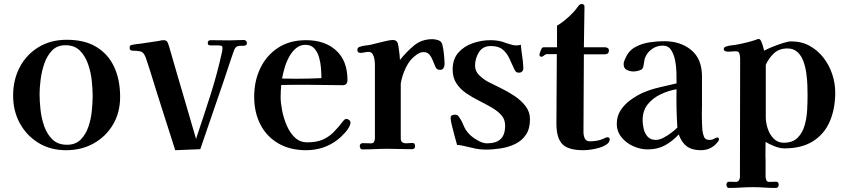

<svg xmlns="http://www.w3.org/2000/svg" viewBox="-20 -738 4193 951"><path d="M439 -263Q439 -296 434.5 -338.5Q430 -381 416 -421Q402 -461 375.5 -487.5Q349 -514 304 -514Q263 -514 238 -488Q213 -462 199.5 -423Q186 -384 181 -342.5Q176 -301 176 -271Q176 -238 180.5 -195.5Q185 -153 199 -113Q213 -73 240 -47Q267 -21 312 -21Q354 -21 379.5 -46.5Q405 -72 418 -110.5Q431 -149 435 -190.5Q439 -232 439 -263ZM575 -258Q575 -181 540 -121.5Q505 -62 444.5 -28Q384 6 307 6Q230 6 171 -30Q112 -66 78.5 -127Q45 -188 45 -264Q45 -343 78 -405.5Q111 -468 171 -504.5Q231 -541 311 -541Q399 -541 457.5 -505.5Q516 -470 545.5 -406.5Q575 -343 575 -258Z M1203 -525Q1203 -517 1197.5 -514Q1192 -511 1184 -511Q1180 -511 1175 -511Q1170 -511 1168 -511Q1149 -511 1141 -493Q1137 -483 1133 -471Q1129 -459 1125 -448Q1088 -335 1049 -223.5Q1010 -112 972 1L848 6Q824 -68 800.5 -142.5Q777 -217 753 -292Q740 -333 727.5 -374Q715 -415 701 -455Q691 -480 675.5 -483.5Q660 -487 637 -487Q622 -487 622 -501Q622 -509 625 -512Q628 -515 635 -516Q645 -518 656.5 -519.5Q668 -521 678 -522Q700 -525 721.5 -528.5Q743 -532 765 -535Q772 -537 778.5 -538Q785 -539 792 -539Q806 -539 811 -526Q816 -514 819.5 -501Q823 -488 827 -475L858 -368Q881 -289 904.5 -209.5Q928 -130 951 -50Q987 -157 1021.5 -264.5Q1056 -372 1080 -482Q1081 -487 1081.5 -491.5Q1082 -496 1082 -501Q1082 -510 1075 -511.5Q1068 -513 1061 -513H1026Q1018 -513 1013.5 -515Q1009 -517 1009 -527Q1009 -532 1013 -535.5Q1017 -539 1021 -539Q1045 -539 1069 -538.5Q1093 -538 1117 -538Q1135 -538 1152.5 -539Q1170 -540 1188 -540Q1194 -540 1198.5 -535.5Q1203 -531 1203 -525Z M1572 -351Q1572 -371 1570 -399Q1568 -427 1560.5 -453.5Q1553 -480 1537 -498Q1521 -516 1493 -516Q1466 -516 1445.5 -498.5Q1425 -481 1411 -454.5Q1397 -428 1389 -399.5Q1381 -371 1377 -349Q1394 -349 1410.5 -348.5Q1427 -348 1443 -348Q1508 -348 1572 -351ZM1716 -130Q1716 -127 1714.5 -121.5Q1713 -116 1711 -113Q1704 -97 1685 -76.5Q1666 -56 1651 -45Q1584 6 1496 6Q1417 6 1359 -27.5Q1301 -61 1270 -121Q1239 -181 1239 -259Q1239 -337 1269.5 -400.5Q1300 -464 1357.5 -501.5Q1415 -539 1496 -539Q1589 -539 1645 -488Q1701 -437 1701 -342Q1701 -316 1677 -316Q1633 -316 1589 -317Q1545 -318 1501 -318Q1469 -318 1437 -318Q1405 -318 1373 -317Q1370 -287 1370 -256Q1370 -228 1377.5 -190Q1385 -152 1400.5 -116Q1416 -80 1441 -56.5Q1466 -33 1502 -33Q1547 -33 1577.5 -46Q1608 -59 1632 -83Q1656 -107 1681 -140Q1684 -144 1687.5 -146.5Q1691 -149 1696 -149Q1703 -149 1709.5 -143.5Q1716 -138 1716 -130Z M2182 -419Q2182 -409 2176.5 -400.5Q2171 -392 2160 -392Q2143 -392 2137 -406Q2131 -419 2124.5 -436.5Q2118 -454 2107.5 -467Q2097 -480 2078 -480Q2068 -480 2059 -476Q2050 -472 2042 -466Q2010 -444 1990.5 -403.5Q1971 -363 1965 -324V-325Q1965 -288 1965 -251Q1965 -214 1965 -177V-54Q1965 -37 1974.5 -32Q1984 -27 1997.5 -28.5Q2011 -30 2022 -30Q2036 -30 2036 -15Q2036 1 2020 1Q1990 1 1960 0Q1930 -1 1900 -1Q1869 -1 1838 0.5Q1807 2 1775 2Q1768 2 1765 -3.5Q1762 -9 1762 -14Q1762 -29 1778 -29Q1788 -29 1797.5 -28.5Q1807 -28 1817 -28Q1829 -28 1833 -36Q1837 -44 1837 -54Q1837 -125 1837 -197Q1837 -269 1837 -340Q1837 -359 1837 -378Q1837 -397 1837 -416Q1837 -427 1835 -442Q1833 -457 1826.5 -469Q1820 -481 1805 -481Q1795 -481 1785.5 -478.5Q1776 -476 1765 -476Q1750 -476 1750 -491Q1750 -502 1761 -506Q1775 -511 1790 -512.5Q1805 -514 1819 -517Q1832 -520 1853 -525.5Q1874 -531 1894.5 -535.5Q1915 -540 1926 -540Q1941 -540 1948 -529Q1951 -524 1954 -505.5Q1957 -487 1959 -468Q1961 -449 1961 -441Q1992 -480 2030 -512Q2068 -544 2122 -544Q2136 -544 2151.5 -538.5Q2167 -533 2171 -517Q2176 -498 2179 -468.5Q2182 -439 2182 -419Z M2605 -147Q2605 -100 2585 -70.5Q2565 -41 2532 -25Q2499 -9 2460.5 -3Q2422 3 2384 3Q2359 3 2335 -2Q2311 -7 2287 -13Q2277 -15 2266 -17.5Q2255 -20 2244 -20Q2240 -34 2232.5 -61.5Q2225 -89 2218.5 -115.5Q2212 -142 2212 -153Q2212 -164 2219 -167Q2226 -170 2234 -170Q2246 -170 2252 -161Q2267 -140 2276 -117Q2285 -94 2304 -74Q2318 -59 2344.5 -43.5Q2371 -28 2392 -28Q2437 -28 2459.5 -49Q2482 -70 2482 -116Q2482 -147 2463 -168Q2444 -189 2414.5 -206Q2385 -223 2352 -239.5Q2319 -256 2289.5 -276Q2260 -296 2241 -324.5Q2222 -353 2222 -394Q2222 -445 2250 -477Q2278 -509 2321.5 -524Q2365 -539 2409 -539Q2429 -539 2448 -536Q2467 -533 2486 -525Q2495 -522 2510.5 -517.5Q2526 -513 2535 -513Q2548 -513 2560 -516Q2562 -488 2566.5 -460Q2571 -432 2572 -404V-401Q2573 -391 2566.5 -384.5Q2560 -378 2551 -378Q2541 -378 2536.5 -382Q2532 -386 2528 -394Q2515 -423 2502.5 -449.5Q2490 -476 2469.5 -493Q2449 -510 2411 -510Q2371 -510 2352 -479Q2333 -448 2333 -413Q2333 -385 2354 -365Q2375 -345 2397 -333Q2424 -319 2459.5 -302Q2495 -285 2528 -263Q2561 -241 2583 -212.5Q2605 -184 2605 -147Z M3000 -48Q3000 -34 2985.5 -23.5Q2971 -13 2949.5 -6.5Q2928 0 2906 3Q2884 6 2869 6Q2794 6 2765 -24.5Q2736 -55 2736 -126Q2736 -212 2737 -298Q2738 -384 2738 -470H2692Q2682 -470 2675 -463.5Q2668 -457 2662 -457Q2652 -457 2652 -467Q2652 -471 2656 -482Q2660 -493 2662 -496Q2665 -502 2668 -503Q2671 -504 2677 -504H2739V-611Q2764 -625 2794 -652Q2824 -679 2840 -702Q2843 -707 2848 -712.5Q2853 -718 2860 -718Q2876 -718 2875 -704L2872 -504H2975Q2983 -504 2989.5 -500.5Q2996 -497 2996 -488Q2996 -469 2975 -469H2872L2870 -83Q2870 -67 2876.5 -52.5Q2883 -38 2902 -38Q2919 -38 2936.5 -41Q2954 -44 2969 -51Q2974 -53 2978.5 -55.5Q2983 -58 2988 -58Q3000 -58 3000 -48Z M3335 -106Q3332 -153 3331 -200.5Q3330 -248 3331 -296Q3290 -289 3251.5 -270.5Q3213 -252 3188 -221Q3163 -190 3163 -142Q3163 -122 3168.5 -99Q3174 -76 3188.5 -60.5Q3203 -45 3228 -45Q3246 -45 3266 -55.5Q3286 -66 3304.5 -80Q3323 -94 3335 -106ZM3541 -47Q3541 -43 3537.5 -38Q3534 -33 3531 -30Q3500 6 3451 6Q3408 6 3382 -13Q3356 -32 3342 -72Q3310 -38 3273.5 -18Q3237 2 3188 2Q3153 2 3117.5 -13.5Q3082 -29 3058.5 -58Q3035 -87 3035 -125Q3035 -163 3054.5 -192.5Q3074 -222 3104 -243.5Q3134 -265 3165 -279Q3205 -296 3247 -305.5Q3289 -315 3331 -325V-329Q3331 -347 3330.5 -377.5Q3330 -408 3324 -438.5Q3318 -469 3304 -490.5Q3290 -512 3263 -512Q3232 -512 3207.5 -494Q3183 -476 3173 -446Q3171 -437 3170 -428.5Q3169 -420 3167 -411Q3165 -395 3148.5 -389.5Q3132 -384 3118 -384Q3101 -384 3085 -391.5Q3069 -399 3069 -420Q3069 -428 3071.5 -434.5Q3074 -441 3077 -448Q3093 -486 3125 -504Q3157 -522 3195.5 -528Q3234 -534 3269 -534Q3351 -534 3404 -490Q3457 -446 3457 -360V-209Q3456 -181 3456.5 -151.5Q3457 -122 3459 -93Q3461 -76 3467 -60.5Q3473 -45 3494 -45Q3508 -45 3517.5 -51Q3527 -57 3535 -57Q3539 -57 3540 -53Q3541 -49 3541 -47Z M3980 -266Q3980 -287 3979 -316.5Q3978 -346 3973.5 -377.5Q3969 -409 3958.5 -436.5Q3948 -464 3929 -481Q3910 -498 3880 -498Q3840 -498 3814.5 -475Q3789 -452 3773 -417V-156Q3773 -131 3782.5 -101.5Q3792 -72 3812 -51.5Q3832 -31 3862 -31Q3906 -31 3930.5 -55.5Q3955 -80 3965.5 -117Q3976 -154 3978 -194.5Q3980 -235 3980 -266ZM4117 -280Q4117 -199 4090 -136.5Q4063 -74 4007 -38.5Q3951 -3 3865 -3Q3843 -3 3816.5 -13.5Q3790 -24 3772 -35Q3772 -13 3771.5 9.5Q3771 32 3772 55V136Q3772 145 3775.5 154Q3779 163 3790 163Q3798 163 3806.5 162.5Q3815 162 3823 162Q3837 162 3837 177Q3837 193 3822 193Q3794 193 3766 191Q3738 189 3709 189Q3680 189 3650 191Q3620 193 3591 193Q3584 193 3581 187.5Q3578 182 3578 177Q3578 162 3593 162Q3601 162 3609 162.5Q3617 163 3624 163Q3635 163 3640 155.5Q3645 148 3645 138Q3645 -8 3645.5 -154.5Q3646 -301 3646 -447Q3646 -458 3643 -471Q3640 -484 3625 -484Q3615 -484 3605.5 -483Q3596 -482 3586 -482Q3580 -482 3572.5 -484.5Q3565 -487 3565 -495Q3565 -501 3569 -504Q3573 -507 3578 -508Q3589 -512 3601 -513Q3613 -514 3624 -516Q3675 -525 3722 -540Q3726 -542 3730 -543.5Q3734 -545 3738 -545Q3745 -545 3750.5 -533Q3756 -521 3759.5 -507Q3763 -493 3765 -487Q3779 -495 3805 -505.5Q3831 -516 3857.5 -524.5Q3884 -533 3899 -533Q3950 -533 3990 -511Q4030 -489 4058.5 -452.5Q4087 -416 4102 -371Q4117 -326 4117 -280Z"/></svg>

Font: Kaisei Opti
Style: Bold
Weight: 700
Designer: Font-Kai, 金井和夫
Foundry: KAZUO KANAI
Version: Version 5.003